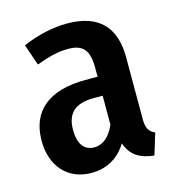

<svg xmlns="http://www.w3.org/2000/svg" viewBox="-89 -620 652 712"><g transform="rotate(-15 237.5 -264.5)"><path d="M411 -130V-366C411 -481 354 -544 231 -544C178 -544 117 -531 60 -506L88 -425C134 -442 173 -452 210 -452C266 -452 290 -428 290 -359V-324H243C103 -324 28 -262 28 -148C28 -51 85 15 177 15C230 15 279 -7 313 -62C330 -12 365 7 418 13L443 -69C421 -79 411 -92 411 -130ZM211 -74C173 -74 151 -102 151 -157C151 -220 184 -251 255 -251H290V-140C272 -98 245 -74 211 -74Z"/></g></svg>

Font: Fira Sans Condensed Medium
Style: Regular
Weight: 500
Width: 3
Designer: Carrois Corporate & Edenspiekermann AG
Foundry: Carrois Corporate GbR & Edenspiekermann AG
Version: Version 4.202;PS 004.202;hotconv 1.0.88;makeotf.lib2.5.64775